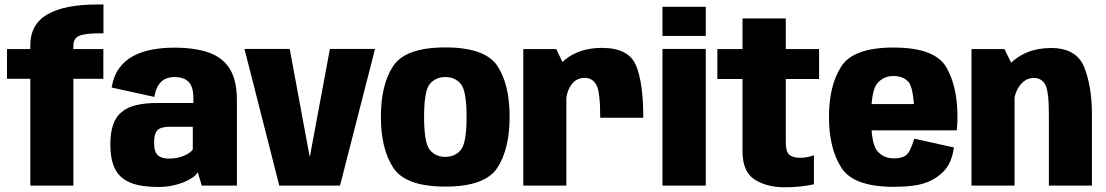

<svg xmlns="http://www.w3.org/2000/svg" viewBox="-20 -808 4817 836"><path d="M112 0H299.5V-465H430V-594.5H299.5V-610Q299.5 -641 324.8 -652Q350 -663 416 -663H430.5V-788.5H405Q261 -788.5 186.5 -745.5Q112 -702.5 112 -611V-594.5H10.5V-465H112Z M670 6Q701 6 728.8 0.5Q756.5 -5 779.2 -14.2Q802 -23.5 818 -34.5Q834 -45.5 841 -58L858.5 0H1011.5V-372Q1011.5 -458.5 980.5 -508.2Q949.5 -558 889 -579.2Q828.5 -600.5 738.5 -600.5Q687.5 -600.5 642 -592Q596.5 -583.5 560 -564Q523.5 -544.5 499 -511Q474.5 -477.5 466 -427L652 -386Q658 -420.5 671 -439.2Q684 -458 701.5 -465.2Q719 -472.5 739 -472.5Q765 -472.5 783.5 -464.2Q802 -456 812 -436Q822 -416 822 -380V-359.5H663Q611 -359.5 572.8 -350.2Q534.5 -341 509.5 -320.2Q484.5 -299.5 472.5 -265Q460.5 -230.5 460.5 -179.5Q460.5 -124.5 473.8 -88.5Q487 -52.5 514 -31.8Q541 -11 579.8 -2.5Q618.5 6 670 6ZM716.5 -117.5Q701.5 -117.5 689.5 -120.5Q677.5 -123.5 668.8 -130.8Q660 -138 655.5 -151.5Q651 -165 651 -187Q651 -209.5 655.5 -223.2Q660 -237 668.5 -243.8Q677 -250.5 689.8 -253.2Q702.5 -256 718.5 -256H819.5V-157Q812 -146.5 796 -137.2Q780 -128 759.2 -122.8Q738.5 -117.5 716.5 -117.5Z M1196 0H1460.5L1613 -595H1416.5L1329.5 -127.5H1328L1241.5 -595H1044.5Z M1919 4.5Q2092.5 4.5 2145.8 -77.8Q2199 -160 2199 -299.5Q2199 -440 2145.8 -520.8Q2092.5 -601.5 1919 -601.5Q1746 -601.5 1692.2 -520.8Q1638.5 -440 1638.5 -299.5Q1638.5 -160 1692.2 -77.8Q1746 4.5 1919 4.5ZM1919 -125Q1877 -125 1851.8 -155Q1826.5 -185 1826.5 -299Q1826.5 -413 1851.8 -442.8Q1877 -472.5 1919 -472.5Q1961 -472.5 1986.2 -442.8Q2011.5 -413 2011.5 -299Q2011.5 -185 1986.2 -155Q1961 -125 1919 -125Z M2593.5 -295.5H2781Q2781 -449 2748.8 -524.2Q2716.5 -599.5 2600.5 -599.5Q2502 -599.5 2437.8 -546.2Q2373.5 -493 2373.5 -401L2445.5 -368Q2445.5 -406.5 2467 -437.8Q2488.5 -469 2526 -469Q2558.5 -469 2576 -439.8Q2593.5 -410.5 2593.5 -295.5ZM2258.5 0H2446V-502L2402 -594.5H2258.5Z M2864.5 0H3053V-595H2864.5ZM2864.5 -778.5V-651.5H3053V-778.5Z M3397 7.5Q3463 7.5 3524 -5.5V-132Q3495 -121 3463 -121Q3434 -121 3417.8 -133.5Q3401.5 -146 3401.5 -188V-464H3546.5V-594.5H3401.5V-727.5H3213V-594.5H3103.5V-464H3213V-149.5Q3213 -60 3266 -26.2Q3319 7.5 3397 7.5Z M3872 5.5V-118.5Q3826.5 -118.5 3800 -150.5Q3773 -181.5 3773 -297.5Q3773 -413 3799.5 -444.5Q3826.5 -477 3870 -477Q3915 -477 3938.5 -448Q3954 -424 3959.5 -355H3757V-240.5H4146Q4149 -266.5 4149 -298Q4149 -433.5 4099 -517.5Q4048 -601 3869.5 -601Q3696 -601 3643 -518.5Q3589.5 -436 3589.5 -298Q3589.5 -162.5 3643 -78.5Q3695.5 5.5 3872 5.5ZM3872 -118.5V5.5Q3962.5 5.5 4011 -12.5Q4059 -29.5 4091.5 -65Q4124 -99.5 4133.5 -166L3961 -204Q3952 -175.5 3942.5 -155Q3932.5 -135 3916 -126.5Q3899.5 -118.5 3872 -118.5Z M4210 0H4397.5V-505L4353.5 -594.5H4210ZM4547 0H4734.5V-309Q4734.5 -430.5 4701 -514.8Q4667.5 -599 4556 -599Q4442.5 -599 4371.8 -524.2Q4301 -449.5 4301 -364.5L4392.5 -333Q4392.5 -396 4418 -432.2Q4443.5 -468.5 4481 -468.5Q4516 -468.5 4531.5 -439Q4547 -409.5 4547 -309.5Z"/></svg>

Font: Anybody SemiCondensed ExtraBold
Style: Regular
Weight: 800
Width: 4
Version: Version 1.113;gftools[0.9.25]